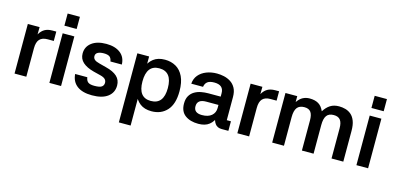

<svg xmlns="http://www.w3.org/2000/svg" viewBox="-79 -1219 3961 1922"><g transform="rotate(15 1902.0 -258.0)"><path d="M193 0H71V-514H193L192 -438Q214 -477 246 -495.5Q278 -514 326 -514H366V-417H302Q247 -417 220 -388Q193 -359 193 -295Z M553 -514V0H432V-514ZM429 -718H556V-592H429Z M967 -365Q961 -401 941.5 -414Q922 -427 883 -427Q844 -427 821 -414.5Q798 -402 798 -376Q798 -354 814 -340Q830 -326 867 -317L939 -298Q1016 -279 1055 -243Q1094 -207 1094 -149Q1094 -76 1037.5 -33Q981 10 875 10Q775 10 719.5 -32Q664 -74 658 -153H784Q789 -118 808.5 -103Q828 -88 873 -88Q930 -88 950 -103Q970 -118 970 -144Q970 -167 955 -182Q940 -197 904 -206L832 -224Q756 -244 716.5 -280Q677 -316 677 -371Q677 -441 732 -483Q787 -525 883 -525Q975 -525 1029 -483Q1083 -441 1085 -365Z M1328 -514V202H1206V-514ZM1491 10Q1418 10 1372.5 -25Q1327 -60 1306 -120Q1285 -180 1285 -256Q1285 -332 1306 -392.5Q1327 -453 1372.5 -488.5Q1418 -524 1491 -524Q1555 -524 1605 -495.5Q1655 -467 1683.5 -407.5Q1712 -348 1712 -256Q1712 -123 1651.5 -56.5Q1591 10 1491 10ZM1458 -88Q1591 -88 1591 -256Q1591 -426 1458 -426Q1328 -426 1328 -256Q1328 -88 1458 -88Z M2287 0H2217Q2172 0 2149 -31Q2126 -62 2124 -110H2147Q2130 -56 2089 -23Q2048 10 1977 10Q1892 10 1839.5 -29Q1787 -68 1787 -150Q1787 -198 1805.5 -229.5Q1824 -261 1854.5 -279Q1885 -297 1922 -304Q1959 -311 1996 -311H2124V-346Q2124 -431 2027 -431Q1979 -431 1956 -413Q1933 -395 1928 -360H1806Q1810 -413 1840.5 -449.5Q1871 -486 1920.5 -505.5Q1970 -525 2030 -525Q2065 -525 2102 -517Q2139 -509 2171.5 -488.5Q2204 -468 2224 -431.5Q2244 -395 2244 -338V-99H2287ZM1905 -153Q1905 -84 1990 -84Q2054 -84 2089 -114Q2124 -144 2124 -193V-225H1997Q1905 -225 1905 -153Z M2502 0H2380V-514H2502L2501 -438Q2523 -477 2555 -495.5Q2587 -514 2635 -514H2675V-417H2611Q2556 -417 2529 -388Q2502 -359 2502 -295Z M2741 -514H2863V-453Q2890 -492 2921.5 -508Q2953 -524 2990 -524Q3046 -524 3082 -502.5Q3118 -481 3139 -432H3140Q3168 -477 3205 -500.5Q3242 -524 3295 -524Q3329 -524 3361.5 -515Q3394 -506 3420.5 -483.5Q3447 -461 3462.5 -420.5Q3478 -380 3478 -318V0H3356V-312Q3356 -371 3334.5 -398.5Q3313 -426 3266 -426Q3215 -426 3192.5 -394.5Q3170 -363 3170 -297V0H3049V-312Q3049 -371 3028.5 -398.5Q3008 -426 2962 -426Q2910 -426 2886.5 -394.5Q2863 -363 2863 -297V0H2741Z M3735 -514V0H3614V-514ZM3611 -718H3738V-592H3611Z"/></g></svg>

Font: 42dot Sans
Style: Bold
Weight: 700
Designer: 42dot
Version: Version 1.000